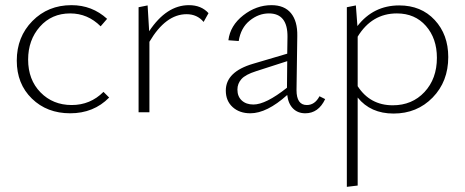

<svg xmlns="http://www.w3.org/2000/svg" viewBox="-20 -435 1802 744"><path d="M252 4Q162 4 103.5 -53Q45 -110 45 -200Q45 -292 105.5 -353.5Q166 -415 257 -415Q337 -415 395 -362L370 -333Q320 -383 252 -383Q180 -383 134.5 -331.5Q89 -280 89 -204Q89 -126 137 -77Q185 -28 258 -28Q330 -28 381 -79L403 -57Q343 4 252 4Z M712 -415Q760 -415 788 -384L769 -350Q744 -380 703 -380Q622 -380 559 -273V0H517V-407L552 -414L558 -314Q625 -415 712 -415Z M1218 -62 1240 -51Q1214 4 1163 4Q1134 4 1115.5 -14.5Q1097 -33 1093 -67Q1014 4 950 4Q908 4 881.5 -20Q855 -44 855 -84Q855 -157 961 -188L1093 -227L1094 -292Q1095 -383 1022 -383Q982 -383 947.5 -355Q913 -327 905 -276L865 -279Q872 -336 922.5 -375.5Q973 -415 1032 -415Q1082 -415 1107.5 -384Q1133 -353 1132 -296L1129 -86Q1129 -28 1169 -28Q1200 -28 1218 -62ZM900 -88Q900 -61 917 -45.5Q934 -30 962 -30Q1010 -30 1092 -95L1093 -198L972 -159Q931 -146 915.5 -128.5Q900 -111 900 -88Z M1527 -414Q1612 -414 1664.5 -357.5Q1717 -301 1717 -214Q1717 -119 1656.5 -57Q1596 5 1505 5Q1416 5 1366 -57V284L1324 289V-407L1359 -414L1365 -334Q1427 -414 1527 -414ZM1502 -27Q1577 -27 1625 -78.5Q1673 -130 1673 -211Q1673 -286 1630.5 -334.5Q1588 -383 1518 -383Q1421 -383 1366 -293V-101Q1414 -27 1502 -27Z"/></svg>

Font: EauTest Light
Style: Regular
Weight: 300
Designer: Christian Thalmann (Catharsis Fonts)
Version: Version 0.001;PS 000.001;hotconv 1.0.88;makeotf.lib2.5.64775